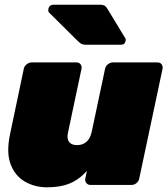

<svg xmlns="http://www.w3.org/2000/svg" viewBox="-20 -785 713 815"><path d="M178 10Q128 10 86 -14Q44 -38 25 -88Q6 -138 23 -217L81 -493Q83 -504 93 -512Q103 -520 114 -520H305Q316 -520 322 -512Q328 -504 326 -493L269 -224Q265 -206 268 -194Q271 -182 281 -175.5Q291 -169 307 -169Q331 -169 347 -183Q363 -197 369 -224L426 -493Q428 -504 438 -512Q448 -520 459 -520H649Q660 -520 666 -512Q672 -504 670 -493L571 -27Q569 -16 559.5 -8Q550 0 539 0H364Q353 0 346.5 -8Q340 -16 342 -27L349 -60Q328 -36 303.5 -20.5Q279 -5 249 2.5Q219 10 178 10ZM347 -595Q331 -595 323.5 -600Q316 -605 309 -612L187 -733Q184 -738 185 -745Q188 -765 208 -765H404Q415 -765 422 -762Q429 -759 437 -746L511 -624Q515 -619 513 -611Q510 -595 494 -595Z"/></svg>

Font: Rubik Black
Style: Italic
Weight: 900
Italic angle: -12°
Designer: Hubert and Fischer
Foundry: Hubert and Fischer
Version: Version 2.300;gftools[0.9.30]